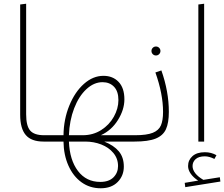

<svg xmlns="http://www.w3.org/2000/svg" viewBox="-20 -758 1202 1028"><path d="M88 -734 120 -738V-146Q120 -84 141.5 -59Q163 -34 216 -34L233 -17L213 0Q148 0 118 -35Q88 -70 88 -144Z M700 0H538Q589 20 616 52Q643 84 643 134Q643 183 610 216.5Q577 250 519 250Q461 250 416.5 218Q372 186 346.5 129Q321 72 320 0H213L193 -17L216 -34H320Q321 -119 351 -192.5Q381 -266 429.5 -309Q478 -352 534 -352Q584 -352 615 -319.5Q646 -287 646 -226Q646 -171 611.5 -115.5Q577 -60 520 -34H704L720 -17ZM349 -34H423Q478 -34 521.5 -61.5Q565 -89 589.5 -133Q614 -177 614 -222Q614 -269 590.5 -293.5Q567 -318 529 -318Q483 -318 442.5 -280.5Q402 -243 377 -178Q352 -113 349 -34ZM436 0H349Q353 99 397.5 157.5Q442 216 517 216Q563 216 587.5 191.5Q612 167 612 131Q612 91 587 61Q562 31 522 15.5Q482 0 436 0Z M853 -159Q853 -255 812 -370L844 -381Q884 -268 884 -159Q884 -100 868.5 -66Q853 -32 813.5 -16Q774 0 700 0L680 -17L703 -34Q766 -34 798 -47Q830 -60 841.5 -86.5Q853 -113 853 -159ZM791 -485Q791 -495 798 -502Q805 -509 815 -509Q825 -509 832 -502Q839 -495 839 -485Q839 -475 832 -468Q825 -461 815 -461Q805 -461 798 -468Q791 -475 791 -485Z M1042 0V-734L1073 -738V0ZM1160 214 972 244 969 221 1041 209Q1016 193 1001.5 172.5Q987 152 987 131Q987 99 1010.5 78Q1034 57 1077 57Q1111 57 1139 73L1128 93Q1100 79 1077 79Q1044 79 1027.5 94Q1011 109 1011 131Q1011 151 1026 170Q1041 189 1069 205L1157 191Z"/></svg>

Font: FiraGO UltraLight
Style: Regular
Weight: 200
Designer: bBox Type
Foundry: bBox Type GmbH
Version: Version 1.001